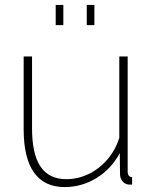

<svg xmlns="http://www.w3.org/2000/svg" viewBox="-20 -749 621 779"><path d="M76 -224V-520H110V-228Q110 -124 144.5 -73Q179 -22 249 -22Q296 -22 339.5 -43Q383 -64 416 -102.5Q449 -141 464 -190V-520H498V-52Q498 -42 503 -36Q508 -30 516 -30V0Q509 0 504.5 0Q500 0 497 -1Q484 -4 475.5 -15.5Q467 -27 467 -42L466 -128Q432 -64 372 -27Q312 10 242 10Q160 10 118 -49Q76 -108 76 -224ZM206 -647V-729H237V-647ZM332 -647V-729H363V-647Z"/></svg>

Font: Raleway Thin ExtraLight
Style: Regular
Weight: 250
Version: Version 4.026